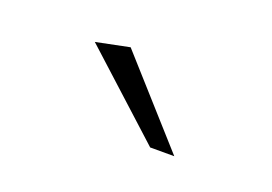

<svg xmlns="http://www.w3.org/2000/svg" viewBox="-38 -728 413 292"><g transform="rotate(20 168.5 -582.5)"><path d="M216 -516 82 -638 136 -649 255 -516Z"/></g></svg>

Font: Ancizar Sans Thin
Style: Italic
Weight: 100
Italic angle: -4°
Designer: Cesar Puertas, Viviana Monsalve, Julian Moncada, Julian Prieto, Jose Castro, Mariel Hernandez, Felipe Aragon, Sara Alarc
Version: Version 8.100